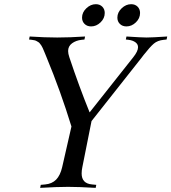

<svg xmlns="http://www.w3.org/2000/svg" viewBox="-20 -909 829 929"><path d="M413.6 -365.2 625 -632.3Q647.9 -661.1 647.9 -680.7Q647.9 -695.3 635 -704.6Q622.1 -713.9 602.1 -716.3L588.9 -717.8L591.8 -732.4Q665.5 -727.5 689.5 -727.5Q713.9 -727.5 789.1 -732.4L786.1 -717.8L772 -716.3Q742.7 -713.4 724.4 -698Q706.1 -682.6 674.3 -642.1Q672.9 -639.6 671.9 -638.7Q670.9 -637.7 669.4 -635.7Q668 -633.8 667 -632.3L422.9 -323.2L378.4 -100.1Q375 -84.5 375 -69.8Q375 -21 425.3 -16.6L445.8 -14.6L442.9 0Q361.8 -4.9 309.6 -4.9Q256.8 -4.9 174.3 0L177.2 -14.6L198.7 -16.6Q231.4 -19.5 251.5 -39.8Q271.5 -60.1 280.8 -100.1L325.7 -296.9Q272.5 -469.7 205.1 -632.3Q203.1 -637.7 198.2 -649.2Q193.4 -660.6 191.9 -664.3Q190.4 -668 186.5 -676.8Q182.6 -685.5 180.4 -688.2Q178.2 -690.9 174.1 -696.8Q169.9 -702.6 166.5 -704.6Q163.1 -706.5 158 -709.7Q152.8 -712.9 147 -714.1Q141.1 -715.3 133.8 -716.3L120.6 -717.8L123.5 -732.4Q197.3 -727.5 256.8 -727.5Q316.4 -727.5 391.6 -732.4L388.7 -717.8L374.5 -716.3Q347.7 -713.4 328.6 -699.5Q309.6 -685.5 309.6 -662.1Q309.6 -649.4 315.4 -632.3Q362.8 -490.2 413.6 -365.2ZM443.8 -888.7Q462.9 -888.7 474.9 -876.7Q486.8 -864.7 486.8 -846.2Q486.8 -820.3 466.6 -800.8Q446.3 -781.2 420.9 -781.2Q401.4 -781.2 389.2 -793.2Q377 -805.2 377 -823.7Q377 -849.1 397.7 -868.9Q418.5 -888.7 443.8 -888.7ZM614.7 -888.7Q633.8 -888.7 645.8 -876.7Q657.7 -864.7 657.7 -846.2Q657.7 -820.3 637.5 -800.8Q617.2 -781.2 591.8 -781.2Q572.3 -781.2 560.1 -793.2Q547.9 -805.2 547.9 -823.7Q547.9 -849.1 568.6 -868.9Q589.4 -888.7 614.7 -888.7Z"/></svg>

Font: Flanker
Style: Italic
Weight: 400
Italic angle: -12°
Designer: Flanker
Version: Version 2.027